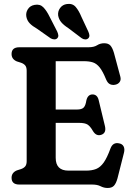

<svg xmlns="http://www.w3.org/2000/svg" viewBox="-20 -941 676 979"><path d="M39 -665.5Q39 -700 78.5 -700H431Q459 -700 475 -710.2Q491 -720.5 511.5 -720.5Q532.5 -720.5 543 -708.8Q553.5 -697 561 -671.5L593.5 -550.5Q598 -534 590.2 -523Q582.5 -512 567.5 -509Q553.5 -506 541.2 -511.5Q529 -517 521 -536Q504.5 -576.5 488.8 -596.5Q473 -616.5 454 -622.8Q435 -629 408 -629H264V-382.5H372.5Q397 -382.5 406.8 -392.8Q416.5 -403 420.5 -429.5Q427.5 -458.5 450.5 -459.5Q476 -460 483 -431L515 -298.5Q523.5 -262.5 496 -253.5Q471 -245.5 454.5 -272Q440.5 -296.5 427 -305.5Q413.5 -314.5 383 -314.5H264V-136.5Q264 -71 329 -71H418.5Q449 -71 470.2 -79.5Q491.5 -88 508.8 -112.2Q526 -136.5 543.5 -184.5Q556 -217 587.5 -210Q604 -207 610.5 -194Q617 -181 612 -161.5L579 -31.5Q572 -6 561.2 5.8Q550.5 17.5 529 17.5Q510 17.5 493.2 8.8Q476.5 0 450 0H78.5Q39 0 39 -34.5Q39 -60.5 65.5 -72L87.5 -79Q101.5 -84 108.8 -93Q116 -102 116 -119.5V-580.5Q116 -598 108.8 -607Q101.5 -616 87.5 -621L65.5 -628Q39 -639.5 39 -665.5ZM395 -855.5 430.5 -779.5Q435 -769.5 435.8 -760.8Q436.5 -752 430 -745.5Q423.5 -739.5 414 -740Q404.5 -740.5 396 -746.5L328.5 -797.5Q304.5 -813 292.2 -827.8Q280 -842.5 276.5 -862Q274 -883 286.5 -900.2Q299 -917.5 321.5 -920.5Q349.5 -924.5 365.8 -905.8Q382 -887 395 -855.5ZM233 -855.5 271.5 -780.5Q276 -770.5 277.2 -762Q278.5 -753.5 272.5 -746.5Q266.5 -740 257 -740.2Q247.5 -740.5 238.5 -745.5L169.5 -794Q145 -808 131.8 -821.8Q118.5 -835.5 114.5 -855Q110.5 -876 122 -894Q133.5 -912 156 -916Q183.5 -921.5 200.8 -904Q218 -886.5 233 -855.5Z"/></svg>

Font: Fraunces 72pt S100 SemiBold
Style: Regular
Weight: 600
Version: Version 1.000; ttfautohint (v1.8.3)